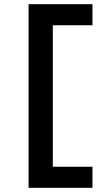

<svg xmlns="http://www.w3.org/2000/svg" viewBox="-20 -790 521 920"><path d="M117 110V-770H423V-669H233V9H423V110Z"/></svg>

Font: M PLUS 1 Thin SemiBold
Style: Regular
Weight: 600
Version: Version 1.001